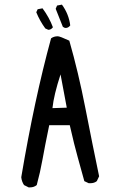

<svg xmlns="http://www.w3.org/2000/svg" viewBox="-20 -811 540 831"><path d="M110 0H104L84 -10Q74 -25 72 -44Q129 -382 201 -645Q213 -654 230 -654Q239 -654 280 -635Q319 -499 349.5 -343Q380 -187 409 -48L399 -27Q388 -18 371 -18H364L345 -27Q331 -79 316.5 -130Q302 -181 282 -269H193Q174 -177 164 -121Q154 -65 139 -10Q127 0 110 0ZM207 -343 269 -345 242 -489Q213 -400 207 -343ZM189 -682 176 -688Q152 -721 137 -758L143 -771L164 -775Q193 -736 209 -693Q201 -682 189 -682ZM264 -690 259 -691 252 -695 221 -773 227 -787 248 -791Q278 -750 284 -701Q276 -690 264 -690Z"/></svg>

Font: Xiaolai SC
Style: Regular
Weight: 400
Designer: Nozomi Seto 瀬戸のぞみ
Version: Version 3.11;December 4, 2020;FontCreator 13.0.0.2613 64-bit